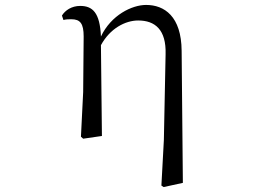

<svg xmlns="http://www.w3.org/2000/svg" viewBox="-20 -551 1040 778"><path d="M634 201 643 207 721 190 716 -345C715 -485 646 -531 572 -531C515 -531 430 -490 389 -403C385 -500 355 -527 305 -527C270 -527 244 -509 231 -488L237 -470C249 -473 258 -473 269 -473C305 -473 319 -456 319 -403L317 -178L308 3L317 11L393 0L389 -368C426 -436 488 -468 540 -468C608 -468 654 -431 651 -331L644 16Z"/></svg>

Font: Harano Aji Mincho TW
Style: Regular
Weight: 400
Foundry: Masamichi Hosoda
Version: HaranoAjiMinchoTW-Regular version 20230610;ttx 4.39.4